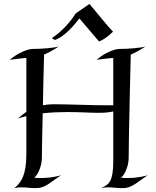

<svg xmlns="http://www.w3.org/2000/svg" viewBox="-20 -965 798 985"><path d="M282.2 -727.1Q259.3 -711.9 241 -701.9Q222.7 -691.9 206.1 -685.1Q205.1 -643.1 204.1 -607.2Q203.1 -571.3 202.4 -539.6Q201.7 -507.8 201.2 -479.5Q200.7 -451.2 200.2 -424.8Q226.1 -430.2 253.9 -430.2Q280.8 -430.2 316.2 -429.4Q351.6 -428.7 389.6 -427.5Q427.7 -426.3 466.3 -425.5Q504.9 -424.8 538.1 -424.8H561V-668Q545.9 -666.5 524.2 -664.3Q502.4 -662.1 475.1 -658.2Q501.5 -679.7 522.5 -690.7Q543.5 -701.7 558.6 -707Q576.2 -712.9 589.8 -713.9Q607.4 -713.9 627.9 -714.8Q648.4 -715.8 668 -717.5Q687.5 -719.2 703.4 -721.7Q719.2 -724.1 727.1 -727.1Q704.1 -711.9 685.8 -701.9Q667.5 -691.9 650.9 -685.1Q648.4 -596.2 647 -526.4Q645.5 -456.5 644.3 -402.6Q643.1 -348.6 642.3 -309.1Q641.6 -269.5 641.1 -241.7Q639.6 -176.3 640.1 -152.8Q639.6 -134.8 635.3 -117.2Q631.3 -102.1 623.5 -84.7Q615.7 -67.4 601.1 -53.2Q609.9 -52.2 618.2 -52Q626.5 -51.8 634.8 -51.8Q657.7 -51.8 676 -54Q694.3 -56.2 707.8 -58.6Q721.2 -61 729 -63.5Q736.8 -65.9 738.8 -66.9Q712.9 -49.3 695.8 -36.6Q678.7 -23.9 665 -15.9Q651.4 -7.8 638.4 -3.9Q625.5 0 607.9 0Q584.5 0 568.1 -2Q551.8 -3.9 535.2 -3.9Q526.9 -3.9 518.3 -3.2Q509.8 -2.4 499 0Q514.6 -7.3 526.4 -15.4Q538.1 -23.4 545.7 -37.8Q553.2 -52.2 557.1 -75.9Q561 -99.6 561 -139.2V-393.1Q546.9 -390.1 529.3 -388.2Q511.7 -386.2 488.8 -386.2Q457 -386.2 414.6 -388.2Q372.1 -390.1 321.8 -390.1Q292 -390.1 261.5 -388.7Q231 -387.2 199.2 -383.8Q197.3 -312 196.5 -267.1Q195.8 -222.2 195.3 -196.8Q194.8 -167 194.8 -152.8Q194.3 -134.8 189.9 -117.2Q186 -102.1 178.2 -84.7Q170.4 -67.4 155.8 -53.2Q165 -52.2 173.3 -52Q181.6 -51.8 189.9 -51.8Q212.9 -51.8 231.2 -54Q249.5 -56.2 262.9 -58.6Q276.4 -61 284.2 -63.5Q292 -65.9 293.9 -66.9Q268.1 -49.3 251 -36.6Q233.9 -23.9 220.2 -15.9Q206.5 -7.8 193.6 -3.9Q180.7 0 163.1 0Q139.6 0 123 -2Q106.4 -3.9 89.8 -3.9Q81.5 -3.9 73 -3.2Q64.5 -2.4 54.2 0Q67.9 -11.7 79.1 -25.6Q90.3 -39.6 98.4 -59.6Q106.4 -79.6 110.8 -107.4Q115.2 -135.3 115.2 -174.8V-369.1Q104 -366.7 93.3 -363.8Q82.5 -360.8 71.8 -356.9Q82.5 -366.7 93.3 -375Q104 -383.3 115.2 -391.1V-668Q100.1 -666.5 78.6 -664.3Q57.1 -662.1 29.8 -658.2Q56.2 -679.7 77.4 -690.7Q98.6 -701.7 113.8 -707Q131.3 -712.9 145 -713.9Q162.1 -713.9 182.9 -714.8Q203.6 -715.8 222.9 -717.5Q242.2 -719.2 258.3 -721.7Q274.4 -724.1 282.2 -727.1ZM293.9 -66.9V-67.4Q294.4 -67.9 294.9 -67.9ZM738.8 -66.9V-67.4H739.3Q739.7 -67.9 740.2 -67.9ZM560.1 -802.7Q555.2 -798.8 549.6 -793.2Q543.9 -787.6 535.9 -781Q527.8 -774.4 516.4 -766.8Q504.9 -759.3 488.3 -752Q462.4 -782.2 436 -813.2Q409.7 -844.2 387.2 -870.6Q349.1 -820.8 316.9 -793.9Q284.7 -767.1 261.2 -759.8L246.1 -769.5Q282.7 -793.9 314 -826.7Q345.2 -859.4 368.2 -896L439 -944.8Q454.6 -926.3 471.7 -905.5Q488.8 -884.8 504.9 -865.2Q521 -845.7 535.4 -829.1Q549.8 -812.5 560.1 -802.7Z"/></svg>

Font: Quintessential
Style: Regular
Weight: 400
Designer: Astigmatic (AOETI)
Foundry: Astigmatic (AOETI)
Version: Version 1.000